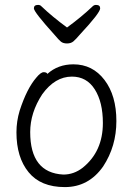

<svg xmlns="http://www.w3.org/2000/svg" viewBox="-20 -746 540 782"><path d="M244 16Q146 16 96.5 -44.5Q47 -105 47 -207Q47 -252 60 -295Q89 -385 128 -430Q146 -452 158 -452Q170 -452 173 -445Q216 -484 279 -484Q357 -484 405.5 -420.5Q454 -357 454 -253Q454 -150 400 -68Q341 16 244 16ZM238 -35Q281 -35 317 -63Q399 -129 399 -245Q399 -330 366 -382Q333 -434 273 -434Q204 -434 152 -362Q103 -287 103 -208Q103 -42 238 -35ZM253 -569Q237 -569 228 -576.5Q219 -584 204 -602Q118 -697 118 -712Q118 -726 135 -726Q144 -726 149 -720Q193 -678 253 -634Q312 -677 357 -720Q363 -726 371 -726Q388 -726 388 -712Q388 -694 306 -606Q289 -586 279 -577.5Q269 -569 253 -569Z"/></svg>

Font: LXGW WenKai Mono TC Light
Style: Regular
Weight: 300
Designer: LXGW / Fontworks Inc.
Foundry: LXGW / Fontworks Inc.
Version: Version 1.330